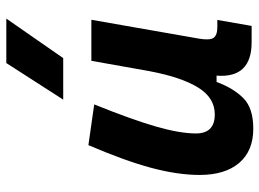

<svg xmlns="http://www.w3.org/2000/svg" viewBox="-130 -706 845 626"><g transform="rotate(-90 293.0 -392.5)"><path d="M187 10.3Q114.7 10.3 75.4 -35.6Q36.1 -81.5 36.1 -164.6Q36.1 -235.8 59.1 -321.8Q82 -407.7 133.3 -527.3L266.1 -508.3Q216.8 -386.2 194.1 -307.6Q171.4 -229 171.4 -176.8Q171.4 -115.2 233.4 -115.2Q287.6 -115.2 321 -169.4Q354.5 -223.6 374 -325.7V-325.2L408.2 -517.6H542L480.5 -166.5Q474.6 -132.3 482.9 -119.6Q491.2 -106.9 518.1 -106.9H541.5L522 4.9H468.8Q351.1 4.9 359.9 -109.4H339.4Q318.4 -53.2 285.9 -21.5Q253.4 10.3 187 10.3ZM281.7 -609.4 400.9 -794.9H545.9L417 -609.4Z"/></g></svg>

Font: Cascadia Mono
Style: Bold Italic
Weight: 700
Italic angle: -10°
Monospace: yes
Designer: Aaron Bell
Foundry: Saja Typeworks
Version: Version 2404.023; ttfautohint (v1.8.4)